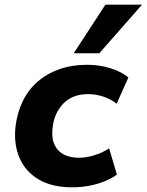

<svg xmlns="http://www.w3.org/2000/svg" viewBox="-20 -787 625 818"><path d="M287 11Q202 11 145.5 -22Q89 -55 63.5 -113.5Q38 -172 46 -247Q53 -306 76.5 -355Q100 -404 139.5 -438.5Q179 -473 232.5 -492Q286 -511 351 -511Q404 -511 451.5 -496Q499 -481 527 -457L477 -345Q454 -364 421.5 -375Q389 -386 356 -386Q321 -386 294.5 -375.5Q268 -365 249 -345Q230 -325 218.5 -299Q207 -273 204 -241Q197 -182 226.5 -148.5Q256 -115 318 -115Q349 -115 383.5 -126Q418 -137 445 -155L478 -43Q456 -27 425.5 -14.5Q395 -2 359.5 4.5Q324 11 287 11ZM294 -560 429 -767H585L403 -560Z"/></svg>

Font: Nunito Sans 8pt ExtraBold
Style: Italic
Weight: 800
Italic angle: -9°
Version: Version 3.101;gftools[0.9.27]